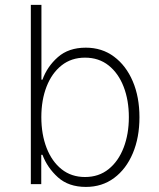

<svg xmlns="http://www.w3.org/2000/svg" viewBox="-20 -747 645 779"><path d="M105.1 0V-727.3H148.1V-423.7H152.3Q171.2 -476.6 214.7 -515.1Q258.2 -553.6 328.1 -553.6Q393.8 -553.6 442.6 -517.2Q491.5 -480.8 518.6 -417.3Q545.8 -353.7 545.8 -271.3Q545.8 -188.9 518.8 -125Q491.8 -61.1 443 -24.9Q394.2 11.4 328.5 11.4Q258.5 11.4 215.2 -27.5Q171.9 -66.4 152.3 -119H147.4V0ZM147.7 -271.7Q147.7 -202.1 169 -147Q190.3 -92 229.9 -60.4Q269.5 -28.8 324.9 -28.8Q381 -28.8 420.8 -60.9Q460.6 -93 481.7 -148.1Q502.8 -203.1 502.8 -271.7Q502.8 -340.2 481.7 -394.9Q460.6 -449.6 420.8 -481.4Q381 -513.1 324.9 -513.1Q269.5 -513.1 229.9 -481.7Q190.3 -450.3 169 -395.8Q147.7 -341.3 147.7 -271.7Z"/></svg>

Font: Inter Extra Light BETA
Style: Regular
Weight: 200
Designer: Rasmus Andersson
Foundry: rsms
Version: Version 3.011;git-f93a4a705